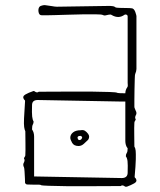

<svg xmlns="http://www.w3.org/2000/svg" viewBox="-20 -723 618 743"><path d="M472 -1Q465 1 461 -3Q453 -8 447 -3Q390 -3 336.5 -2.5Q283 -2 239.5 -2.5Q196 -3 169.5 -4Q143 -5 140 -6Q136 -9 125.5 -8.5Q115 -8 87 -9Q80 -9 78 -14H77Q77 -17 76.5 -31Q76 -45 75 -59Q74 -73 73 -75Q67 -86 73 -95Q77 -104 73 -109Q72 -111 75 -115Q78 -119 78 -122Q79 -140 78.5 -169Q78 -198 78 -215Q75 -221 73.5 -231.5Q72 -242 73 -265Q74 -288 77 -332Q77 -336 73 -338Q65 -350 78.5 -357.5Q92 -365 105 -369Q111 -373 116 -368Q124 -363 130 -368Q186 -368 239 -368.5Q292 -369 335 -368.5Q378 -368 404.5 -367Q431 -366 433 -364Q437 -362 465 -362Q465 -375 473 -386Q475 -389 474.5 -393.5Q474 -398 474 -402V-659Q474 -664 470 -666Q466 -668 462 -666Q439 -649 412 -665Q408 -668 400 -666Q394 -665 388.5 -663.5Q383 -662 375 -666Q373 -667 352 -667.5Q331 -668 301 -667.5Q271 -667 241.5 -666Q212 -665 191 -664.5Q170 -664 167 -664H141Q131 -664 129 -677.5Q127 -691 134 -698Q136 -700 144 -702Q152 -704 155 -703Q166 -702 179.5 -699.5Q193 -697 200 -697L396 -700H407Q412 -700 417.5 -699Q423 -698 428 -694Q431 -693 443 -692.5Q455 -692 469 -692Q483 -692 489 -691Q498 -691 503.5 -677Q509 -663 508 -655Q508 -630 508 -593Q508 -556 508 -518.5Q508 -481 508 -456Q508 -448 503 -436Q502 -435 501.5 -417.5Q501 -400 500.5 -377Q500 -354 500 -335Q500 -316 500 -310Q500 -306 502 -302.5Q504 -299 505 -295Q511 -285 505 -276Q501 -267 505 -262Q506 -260 503 -256Q500 -252 500 -248Q499 -231 499.5 -202Q500 -173 500 -156Q504 -150 505 -139.5Q506 -129 505.5 -106Q505 -83 501 -39Q501 -35 505 -33Q513 -21 499.5 -13.5Q486 -6 472 -1ZM451 -34Q474 -34 474 -55Q475 -87 473.5 -99.5Q472 -112 467 -118Q467 -126 470.5 -131Q474 -136 474 -149Q469 -155 467 -162.5Q465 -170 465 -177V-330H451L126 -336Q104 -336 104 -316Q103 -285 104.5 -272Q106 -259 110 -253Q110 -246 107 -241Q104 -236 104 -222Q112 -211 112 -194V-40H122ZM284 -158Q266 -158 259 -170.5Q252 -183 252 -190Q252 -202 262.5 -210.5Q273 -219 292 -219Q302 -221 308.5 -217Q315 -213 321 -205Q329 -194 321 -182Q314 -175 304.5 -166.5Q295 -158 284 -158ZM287 -181Q294 -181 297 -188Q299 -190 297 -194Q293 -198 290 -197Q280 -197 280 -190Q280 -189 281.5 -185Q283 -181 287 -181Z"/></svg>

Font: Sankofa Display
Style: Regular
Weight: 400
Designer: Batsirai Madzonga
Foundry: Batsirai Madzonga
Version: Version 1.000; ttfautohint (v1.8.4.7-5d5b)